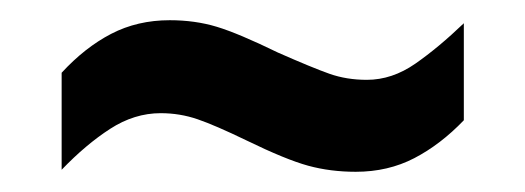

<svg xmlns="http://www.w3.org/2000/svg" viewBox="-20 -418 520 190"><path d="M41 -346Q64 -371 90 -384.5Q116 -398 148 -398Q173 -398 194.5 -391.5Q216 -385 255 -366Q289 -351 306 -345Q323 -339 343 -339Q368 -339 391 -355Q414 -371 439 -395V-299Q416 -275 390 -261.5Q364 -248 332 -248Q307 -248 285 -254Q263 -260 224 -279Q193 -294 175.5 -300Q158 -306 139 -306Q113 -306 89 -290.5Q65 -275 41 -250Z"/></svg>

Font: Noto Sans Gurmukhi Condensed SemiBold
Style: Regular
Weight: 600
Width: 3
Designer: Jelle Bosma - Monotype Design Team
Foundry: Monotype Imaging Inc.
Version: Version 2.004; ttfautohint (v1.8.4.7-5d5b)